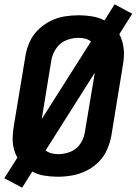

<svg xmlns="http://www.w3.org/2000/svg" viewBox="-25 -814 635 893"><path d="M78 59 125 -16Q151 -2 182 3Q213 8 244 8Q277 8 310.5 2Q344 -4 376 -19.5Q408 -35 433.5 -60.5Q459 -86 473 -118Q487 -150 493 -183L546 -508Q551 -534 551.5 -559.5Q552 -585 546.5 -609.5Q541 -634 530 -655L590 -750L508 -794L461 -719Q434 -733 403 -738Q372 -743 341 -743Q308 -743 274.5 -737.5Q241 -732 209 -716Q177 -700 151.5 -674.5Q126 -649 112 -617Q98 -585 93 -552L39 -227Q35 -201 34 -175.5Q33 -150 38.5 -126Q44 -102 56 -81L-5 15ZM169 -260 214 -535Q219 -563 236.5 -589Q254 -615 282.5 -626.5Q311 -638 339 -638Q355 -638 370.5 -634.5Q386 -631 398 -621ZM246 -97Q230 -97 214.5 -101Q199 -105 187 -114L416 -476L370 -201Q366 -172 349 -146Q332 -120 303.5 -108.5Q275 -97 246 -97Z"/></svg>

Font: Iosevka Sparkle Oblique
Style: Bold
Weight: 700
Italic angle: -9°
Designer: Belleve Invis
Foundry: Belleve Invis
Version: Version 4.5.0; ttfautohint (v1.8.3)